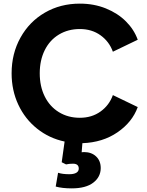

<svg xmlns="http://www.w3.org/2000/svg" viewBox="-20 -777 812 1058"><path d="M287 251 300 175Q324 183 362 183Q387 183 400.5 175Q414 167 414 152Q414 125 382 125Q360 125 344 129L320 117L336 3Q251 -15 184.5 -68Q118 -121 81 -200Q44 -279 44 -373Q44 -482 93 -570Q142 -658 227.5 -707.5Q313 -757 420 -757Q498 -757 563.5 -730.5Q629 -704 674 -659Q719 -614 739 -558L602 -492Q582 -548 534 -582.5Q486 -617 420 -617Q355 -617 304.5 -586.5Q254 -556 226.5 -500.5Q199 -445 199 -373Q199 -301 226.5 -245.5Q254 -190 304.5 -159Q355 -128 420 -128Q486 -128 534 -162.5Q582 -197 602 -253L739 -187Q709 -104 627.5 -48Q546 8 434 12L430 62L443 61Q484 61 509.5 85Q535 109 535 149Q535 198 494 229.5Q453 261 375 261Q323 261 287 251Z"/></svg>

Font: BLUETTI 2.0
Style: Bold
Weight: 700
Designer: Stijn de Vries
Foundry: tokotype
Version: Version 2.005;October 31, 2023;FontCreator 14.0.0.2814 64-bi